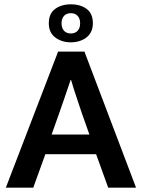

<svg xmlns="http://www.w3.org/2000/svg" viewBox="-20 -869 658 889"><path d="M206 -761Q206 -806 235 -827.5Q264 -849 308 -849Q353 -849 381.5 -827.5Q410 -806 410 -761Q410 -738 401.5 -721.5Q393 -705 379 -694.5Q365 -684 346.5 -678.5Q328 -673 308 -673Q266 -673 236 -695.5Q206 -718 206 -761ZM265 -761Q265 -739 276.5 -726.5Q288 -714 308 -714Q328 -714 339.5 -726.5Q351 -739 351 -761Q351 -783 339.5 -795.5Q328 -808 308 -808Q288 -808 276.5 -795.5Q265 -783 265 -761ZM219 -246H394L361 -339Q347 -381 334.5 -418Q322 -455 309 -499H307Q293 -458 280 -419.5Q267 -381 252 -339ZM249 -630H371L610 0H481L425 -155H190L134 0H7Z"/></svg>

Font: Mukta Vaani SemiBold
Style: Regular
Weight: 600
Designer: Noopur Datye, Girish Dalvi, Yashodeep Gholap, Pallavi Karambelkar
Foundry: Ek Type
Version: Version 2.538;PS 1.000;hotconv 16.6.51;makeotf.lib2.5.65220;